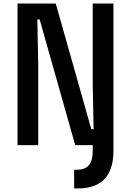

<svg xmlns="http://www.w3.org/2000/svg" viewBox="-20 -820 740 1085"><path d="M79 0V-800H295L496 -90H509L504 -343V-800H621V32Q621 245 419 245H399V139H417Q504 139 504 36V0H405L204 -710H191L196 -457V0Z"/></svg>

Font: Martian Mono Medium
Style: Regular
Weight: 500
Monospace: yes
Designer: Roman Shamin
Foundry: Evil Martians
Version: Version 1.000; ttfautohint (v1.8.4.7-5d5b)